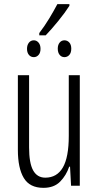

<svg xmlns="http://www.w3.org/2000/svg" viewBox="-20 -894 472 924"><path d="M169 -735Q195 -769 216.5 -804.5Q238 -840 256 -874H314V-866Q293 -833 260 -792.5Q227 -752 200 -724H169ZM143 -619Q128 -619 119 -630Q110 -641 110 -659Q110 -677 119 -688.5Q128 -700 143 -700Q156 -700 165.5 -689Q175 -678 175 -659Q175 -640 165.5 -629.5Q156 -619 143 -619ZM290 -619Q276 -619 267 -630Q258 -641 258 -660Q258 -678 267 -689Q276 -700 290 -700Q304 -700 313.5 -689.5Q323 -679 323 -660Q323 -640 313.5 -629.5Q304 -619 290 -619ZM364 -532V0H322L317 -92H313Q299 -50 269.5 -20Q240 10 189 10Q123 10 94.5 -37.5Q66 -85 66 -173V-532H120V-185Q120 -109 139.5 -74Q159 -39 198 -39Q254 -39 282.5 -88Q311 -137 311 -240V-532Z"/></svg>

Font: Noto Sans ExtraCondensed Light
Style: Regular
Weight: 300
Width: 2
Designer: Monotype Design Team
Foundry: Monotype Imaging Inc.
Version: Version 2.013; ttfautohint (v1.8.4.7-5d5b)